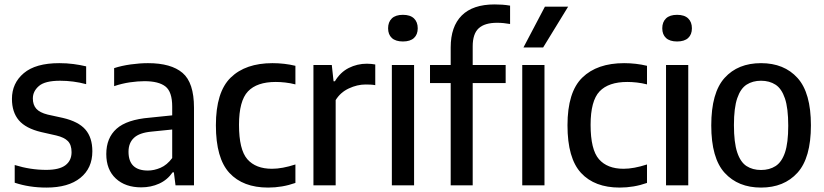

<svg xmlns="http://www.w3.org/2000/svg" viewBox="-20 -838 3725 868"><path d="M190 10Q112 10 46.5 -12V-92Q117.5 -70 189 -70Q248 -70 275.8 -91Q303.5 -112 303.5 -150Q303.5 -183 287 -200Q270.5 -217 234.5 -225.5L166 -241Q96.5 -257.5 65.2 -294.2Q34 -331 34 -391Q34 -462 87.5 -507.2Q141 -552.5 248 -552.5Q281.5 -552.5 312 -548.5Q342.5 -544.5 369.5 -538V-457.5Q312 -473 251.5 -473Q183.5 -473 156 -449.2Q128.5 -425.5 128.5 -393Q128.5 -364 144 -346.5Q159.5 -329 195.5 -320L264 -305Q335 -288.5 366.2 -252.2Q397.5 -216 397.5 -154Q397.5 -77.5 343.2 -33.8Q289 10 190 10Z M618.5 9Q546.5 9 503.5 -31Q460.5 -71 460.5 -141.5Q460.5 -214.5 507 -256Q553.5 -297.5 656.5 -306L758.5 -316.5V-356Q758.5 -423 728 -447Q697.5 -471 633 -471Q603.5 -471 567.2 -465.8Q531 -460.5 496 -448.5V-530Q529.5 -541 571 -546.8Q612.5 -552.5 649 -552.5Q753.5 -552.5 805.2 -508.5Q857 -464.5 857 -351V0H773.5L766 -59H760.5Q736.5 -24.5 699.5 -7.8Q662.5 9 618.5 9ZM561 -152Q561 -67 648.5 -67Q676.5 -67 705.8 -79.5Q735 -92 758.5 -123.5V-252.5L665 -243Q610.5 -238 585.8 -215Q561 -192 561 -152Z M1192 10Q1078.5 10 1017.2 -56.2Q956 -122.5 956 -271.5Q956 -422 1023 -487.2Q1090 -552.5 1212 -552.5Q1238.5 -552.5 1264.8 -549.5Q1291 -546.5 1315.5 -540.5V-456.5Q1292 -462.5 1269.2 -465Q1246.5 -467.5 1226.5 -467.5Q1141.5 -467.5 1101 -424.8Q1060.5 -382 1060.5 -273.5Q1060.5 -161.5 1098.2 -118.2Q1136 -75 1209.5 -75Q1255.5 -75 1315.5 -94.5V-11Q1256 10 1192 10Z M1397 0V-544H1480L1488 -470.5H1494Q1518.5 -511.5 1556.8 -530.8Q1595 -550 1638.5 -550Q1649 -550 1658.8 -549Q1668.5 -548 1676.5 -546.5V-453Q1665.5 -455 1654.8 -455.5Q1644 -456 1632.5 -456Q1595 -456 1557 -438.2Q1519 -420.5 1497.5 -385.5V0Z M1751.5 0V-544H1852V0ZM1801.5 -650.5Q1768.5 -650.5 1751.5 -666.2Q1734.5 -682 1734.5 -710Q1734.5 -738.5 1751.5 -754.8Q1768.5 -771 1801.5 -771Q1834.5 -771 1851.5 -754.8Q1868.5 -738.5 1868.5 -710Q1868.5 -682 1851.5 -666.2Q1834.5 -650.5 1801.5 -650.5Z M2017.5 0V-462.5H1924V-544H2017.5V-623.5Q2017.5 -718 2067.5 -768Q2117.5 -818 2216 -818Q2233 -818 2251 -816.8Q2269 -815.5 2286 -812.5V-729.5Q2271 -732 2257 -733.5Q2243 -735 2227.5 -735Q2171 -735 2144 -710Q2117 -685 2117 -628.5V-544H2266V-462.5H2117V0Z M2341 0V-544H2441.5V0ZM2346.5 -623.5 2443.5 -808H2548.5L2435.5 -623.5Z M2781.5 10Q2668 10 2606.8 -56.2Q2545.5 -122.5 2545.5 -271.5Q2545.5 -422 2612.5 -487.2Q2679.5 -552.5 2801.5 -552.5Q2828 -552.5 2854.2 -549.5Q2880.5 -546.5 2905 -540.5V-456.5Q2881.5 -462.5 2858.8 -465Q2836 -467.5 2816 -467.5Q2731 -467.5 2690.5 -424.8Q2650 -382 2650 -273.5Q2650 -161.5 2687.8 -118.2Q2725.5 -75 2799 -75Q2845 -75 2905 -94.5V-11Q2845.5 10 2781.5 10Z M2991 0V-544H3091.5V0ZM3041 -650.5Q3008 -650.5 2991 -666.2Q2974 -682 2974 -710Q2974 -738.5 2991 -754.8Q3008 -771 3041 -771Q3074 -771 3091 -754.8Q3108 -738.5 3108 -710Q3108 -682 3091 -666.2Q3074 -650.5 3041 -650.5Z M3420.5 10Q3317 10 3256.2 -56.5Q3195.5 -123 3195.5 -271Q3195.5 -419 3255.8 -485.8Q3316 -552.5 3420.5 -552.5Q3525 -552.5 3585.5 -485.5Q3646 -418.5 3646 -271.5Q3646 -124 3585.2 -57Q3524.5 10 3420.5 10ZM3420.5 -69.5Q3458.5 -69.5 3486.2 -87.2Q3514 -105 3528.8 -148.5Q3543.5 -192 3543.5 -269.5Q3543.5 -349 3528.5 -393.2Q3513.5 -437.5 3486 -455.2Q3458.5 -473 3420.5 -473Q3383 -473 3355.5 -455.5Q3328 -438 3313 -394.2Q3298 -350.5 3298 -272.5Q3298 -193.5 3312.8 -149.2Q3327.5 -105 3355 -87.2Q3382.5 -69.5 3420.5 -69.5Z"/></svg>

Font: Encode Sans SemiCondensed SemiCondensed Medium
Style: Regular
Weight: 500
Width: 4
Designer: Multiple Designers
Foundry: Impallari Type
Version: Version 3.000; ttfautohint (v1.8.3) -l 8 -r 50 -G 200 -x 14 